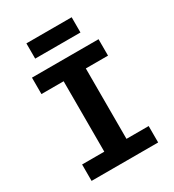

<svg xmlns="http://www.w3.org/2000/svg" viewBox="-209 -1006 1018 1124"><g transform="rotate(-30 300.0 -444.0)"><path d="M75 0V-111H225V-587H75V-698H525V-587H375V-111H525V0ZM147 -888H453V-785H147Z"/></g></svg>

Font: iA Writer Mono V
Style: Regular
Weight: 400
Designer: Mike Abbink, Paul van der Laan, Pieter van Rosmalen
Foundry: Bold Monday
Version: Version 2.000